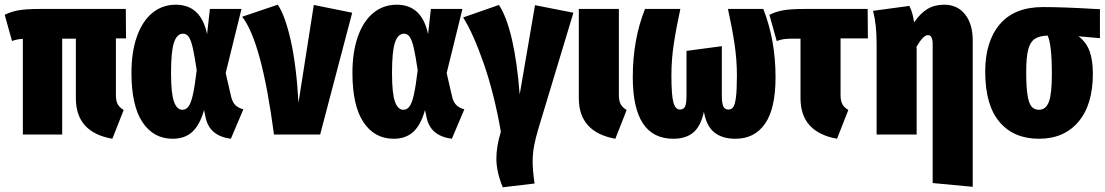

<svg xmlns="http://www.w3.org/2000/svg" viewBox="-30 -571 4689 815"><path d="M495 -104 447 18Q292 -9 292 -154V-407H234V0H67V-406Q42 -405 21 -397L-10 -508Q15 -521 47 -527Q79 -533 139 -533H504L505 -408H462V-168Q462 -143 469.5 -129Q477 -115 495 -104Z M849 -426 861 -533H995L928 -261L951 -161Q957 -136 970 -124Q983 -112 1003 -107L950 18Q904 12 877 -11Q850 -34 842 -76L836 -104Q819 -42 787 -12Q755 18 703 18Q622 18 575 -52Q528 -122 528 -262Q528 -350 551 -415.5Q574 -481 616.5 -516Q659 -551 716 -551Q823 -551 849 -426ZM696 -262Q696 -174 708.5 -139.5Q721 -105 744 -105Q760 -105 770.5 -119.5Q781 -134 789 -170Q797 -206 805 -273Q796 -334 788.5 -367Q781 -400 771.5 -414Q762 -428 747 -428Q721 -428 708.5 -390.5Q696 -353 696 -262Z M1237 -135 1302 -550 1465 -517 1329 0H1133Q1081 -394 998 -500L1149 -551Q1180 -506 1204 -400Q1228 -294 1237 -135Z M1787 -426 1799 -533H1933L1866 -261L1889 -161Q1895 -136 1908 -124Q1921 -112 1941 -107L1888 18Q1842 12 1815 -11Q1788 -34 1780 -76L1774 -104Q1757 -42 1725 -12Q1693 18 1641 18Q1560 18 1513 -52Q1466 -122 1466 -262Q1466 -350 1489 -415.5Q1512 -481 1554.5 -516Q1597 -551 1654 -551Q1761 -551 1787 -426ZM1634 -262Q1634 -174 1646.5 -139.5Q1659 -105 1682 -105Q1698 -105 1708.5 -119.5Q1719 -134 1727 -170Q1735 -206 1743 -273Q1734 -334 1726.5 -367Q1719 -400 1709.5 -414Q1700 -428 1685 -428Q1659 -428 1646.5 -390.5Q1634 -353 1634 -262Z M2176 -170 2241 -549 2404 -517 2256 -27Q2243 16 2237 48.5Q2231 81 2231 116Q2231 150 2239 208L2104 224Q2077 158 2077 102Q2077 51 2096 -12Q2068 -173 2023.5 -301Q1979 -429 1936 -497L2088 -550Q2154 -448 2176 -170Z M2597 -168Q2597 -143 2604.5 -129Q2612 -115 2630 -104L2582 18Q2427 -10 2427 -154V-533H2597Z M3262 -243Q3262 -110 3217.5 -46Q3173 18 3092 18Q3035 18 3001.5 -9.5Q2968 -37 2958 -97Q2945 -36 2913.5 -9Q2882 18 2828 18Q2656 18 2656 -243Q2656 -404 2708 -533H2858Q2840 -451 2830 -384Q2820 -317 2820 -252Q2820 -166 2828.5 -136Q2837 -106 2856 -106Q2871 -106 2877.5 -118Q2884 -130 2884 -165V-355L3034 -375V-165Q3034 -132 3040.5 -119Q3047 -106 3062 -106Q3075 -106 3082.5 -116.5Q3090 -127 3094 -158.5Q3098 -190 3098 -252Q3098 -317 3088 -384Q3078 -451 3060 -533H3210Q3262 -401 3262 -243Z M3571 -104 3523 18Q3368 -10 3368 -154V-407H3341Q3312 -407 3298 -405Q3284 -403 3267 -397L3236 -508Q3261 -521 3293 -527Q3325 -533 3385 -533H3653L3654 -408H3538V-168Q3538 -143 3545.5 -129Q3553 -115 3571 -104Z M4099 -400V222L3929 206V-383Q3929 -422 3909 -422Q3889 -422 3860 -372L3861 -365V0H3691V-388Q3691 -467 3676 -525L3830 -546Q3845 -516 3850 -476Q3877 -515 3907 -533Q3937 -551 3978 -551Q4034 -551 4066.5 -510Q4099 -469 4099 -400Z M4639 -409 4548 -417Q4581 -392 4595 -354Q4609 -316 4609 -258Q4609 -127 4548 -54.5Q4487 18 4380 18Q4273 18 4212.5 -53.5Q4152 -125 4152 -267Q4152 -395 4214 -468Q4276 -541 4397 -541Q4484 -541 4618 -533L4639 -532ZM4435 -258Q4435 -381 4417 -420Q4382 -419 4362.5 -406Q4343 -393 4334.5 -360.5Q4326 -328 4326 -266Q4326 -203 4331.5 -168Q4337 -133 4348.5 -119Q4360 -105 4380 -105Q4410 -105 4422.5 -139.5Q4435 -174 4435 -258Z"/></svg>

Font: Fira Sans Extra Condensed ExtraBold
Style: Regular
Weight: 800
Width: 1
Designer: Carrois Corporate & Edenspiekermann AG
Foundry: Carrois Corporate GbR & Edenspiekermann AG
Version: Version 4.203